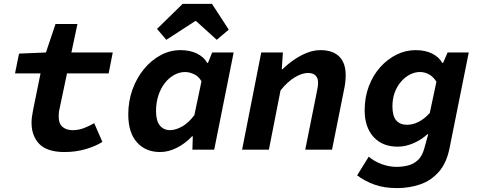

<svg xmlns="http://www.w3.org/2000/svg" viewBox="-20 -764 2440 980"><path d="M309.2 12Q220.9 12 180.9 -29Q141 -70.1 141 -137.8Q141 -153.1 143.1 -168.1Q145.2 -183.1 149 -203L186.9 -389.4H56.7L77.1 -490.4L214.4 -496.1L263.4 -641.6H375.3L344.4 -496.1H555.5L534.6 -389.4H322L283.8 -208.2Q280.8 -195.2 280.2 -186.9Q279.6 -178.5 279.6 -169.7Q279.6 -132.4 299.4 -116Q319.2 -99.6 350.8 -99.6Q381.8 -99.6 410.2 -110.8Q438.5 -122.1 460.9 -135.3L502.5 -39.9Q469.4 -18.1 418 -3Q366.7 12 309.2 12Z M797.3 12Q722.9 12 678.8 -37.7Q634.7 -87.4 634.7 -179.9Q634.7 -247.8 656.3 -307.4Q678 -367 715.2 -412Q752.5 -457 800.2 -482.5Q848 -508.1 901 -508.1Q950.1 -508.1 985.3 -490.7Q1020.6 -473.2 1037.6 -443H1041.6L1062.9 -496.1H1172.6L1073.3 0H962L964.1 -68.1H960.1Q925 -30.8 882.1 -9.4Q839.2 12 797.3 12ZM847.9 -99.7Q876.1 -99.7 909.6 -118.3Q943 -136.9 972.1 -176.4L1008.4 -348.9Q994.4 -374.2 970.4 -385.3Q946.5 -396.4 925.4 -396.4Q895.8 -396.4 868.8 -381.4Q841.8 -366.4 820.9 -339.4Q800 -312.4 788.2 -276.1Q776.4 -239.9 776.4 -197.4Q776.4 -146.7 796 -123.2Q815.7 -99.7 847.9 -99.7ZM829 -560.8 781.4 -616.4 912.2 -744.2H1062.1L1147.6 -612.7L1086.4 -560.8L980.6 -656.6H976.6Z M1215.7 0 1313.4 -496.1H1423.9L1418.3 -410.8H1422.3Q1447 -435.4 1478.9 -457.7Q1510.8 -479.9 1545.7 -494Q1580.6 -508.1 1615.8 -508.1Q1678.5 -508.1 1711.4 -475.5Q1744.4 -443 1744.4 -380.6Q1744.4 -363.2 1742.3 -344.1Q1740.2 -325 1736 -306.5L1674.7 0H1538L1596 -289.6Q1599.3 -305.2 1601.4 -317.6Q1603.5 -330 1603.5 -341.2Q1603.5 -366.4 1590.4 -378.9Q1577.4 -391.5 1552.4 -391.5Q1520.8 -391.5 1483.7 -368.8Q1446.7 -346.2 1411.9 -302.6L1352.5 0Z M2006.7 196.1Q1939.5 196.1 1889.5 177.6Q1839.5 159.2 1802.9 131L1862.1 35.7Q1890.5 59.9 1928.4 73.8Q1966.2 87.7 2004.1 87.7Q2034.2 87.7 2062.4 80.6Q2090.6 73.6 2112.4 53.8Q2134.2 34 2145 -4.1L2165.7 -79.1H2161.7Q2132.4 -51.6 2091.6 -33.5Q2050.7 -15.4 2009.6 -15.4Q1931.2 -15.4 1886.2 -65.5Q1841.3 -115.7 1841.3 -200.4Q1841.3 -267.3 1862.5 -323.5Q1883.8 -379.7 1920.6 -420.9Q1957.4 -462.1 2003.9 -485.1Q2050.5 -508.1 2101 -508.1Q2150.1 -508.1 2185.3 -490.7Q2220.6 -473.2 2237.6 -443H2241.6L2264.6 -496.1H2372.6L2274.8 -9Q2259.6 68.3 2219.5 113.4Q2179.5 158.4 2124.4 177.2Q2069.2 196.1 2006.7 196.1ZM2057.8 -127.1Q2087.6 -127.1 2117.4 -142.4Q2147.2 -157.7 2173.7 -187.3L2207.6 -347.3Q2191.1 -372.6 2169.6 -384.5Q2148.2 -396.4 2122.9 -396.4Q2098.3 -396.4 2073.3 -384Q2048.4 -371.5 2027.9 -348.3Q2007.5 -325.1 1995.2 -293.1Q1983 -261 1983 -221.2Q1983 -172.3 2002.2 -149.7Q2021.4 -127.1 2057.8 -127.1Z"/></svg>

Font: SourceCodeVF
Style: Italic
Weight: 200
Italic angle: -11°
Monospace: yes
Designer: Paul D. Hunt, Teo Tuominen
Foundry: Adobe
Version: Version 1.026;hotconv 1.1.0;makeotfexe 2.6.0